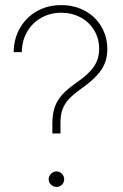

<svg xmlns="http://www.w3.org/2000/svg" viewBox="-20 -737 489 761"><path d="M284.2 -410.2Q332.5 -443.4 352.8 -473.9Q373 -504.4 373 -543Q373 -584 353.3 -616.9Q333.5 -649.9 299.1 -668.2Q264.6 -686.5 222.7 -686.5Q179.2 -686.5 143.6 -666.5Q107.9 -646.5 87.4 -610.8Q66.9 -575.2 66.4 -530.3H34.2Q34.7 -583.5 59.3 -626.2Q84 -668.9 126.7 -692.9Q169.4 -716.8 222.7 -716.8Q274.4 -716.8 316.2 -694.3Q357.9 -671.9 381.6 -631.8Q405.3 -591.8 405.3 -542Q405.3 -496.1 382.1 -460.9Q358.9 -425.8 303.7 -386.7Q270.5 -363.3 252.7 -343.8Q234.9 -324.2 227.3 -302.5Q219.7 -280.8 219.7 -250V-208H187.5V-250Q188 -287.1 197.5 -313.7Q207 -340.3 227.3 -362.5Q247.6 -384.8 284.2 -410.2ZM172.9 -26.4Q172.9 -39.1 182.4 -48.3Q191.9 -57.6 204.1 -57.6Q216.3 -57.6 225.3 -48.3Q234.4 -39.1 234.4 -26.4Q234.4 -14.2 225.6 -5.1Q216.8 3.9 204.1 3.9Q191.4 3.9 182.1 -5.1Q172.9 -14.2 172.9 -26.4Z"/></svg>

Font: Pretendard Thin
Style: Regular
Weight: 100
Designer: Base glyphs from Inter by Rasmus Andersson; Hangeul glyphs from Noto Sans CJK(Source Han Sans) by Jang Soo-young and Kan
Foundry: Kil Hyung-jin
Version: Version 1.309